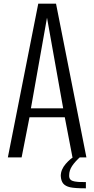

<svg xmlns="http://www.w3.org/2000/svg" viewBox="-20 -860 515 1049"><path d="M449.2 134.8V168.9Q388.7 168.9 362.8 163.1Q337.4 157.2 325.4 142.8Q313.5 128.4 312 101.1Q312 66.9 338.9 35.6Q365.2 5.4 388.2 -5.9H421.9Q389.6 22.9 373.8 47.1Q357.9 71.3 357.9 97.2Q356.4 123.5 380.4 129.4Q386.2 131.8 402.3 133.3Q404.3 133.8 409.2 134Q414.1 134.3 416.5 134.3Q428.7 134.8 449.2 134.8ZM236.8 -763.2 148.9 -268.1H325.2ZM141.1 -219.2 98.1 0H22.9L189 -839.8H286.1L452.1 0H376L334 -219.2Z"/></svg>

Font: VL Oswald
Style: Light
Weight: 300
Designer: vernon adams
Foundry: vernon adams
Version: Version ; ttfautohint (v0.92.18-e454-dirty) -l 8 -r 50 -G 20